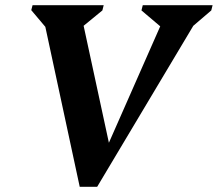

<svg xmlns="http://www.w3.org/2000/svg" viewBox="-20 -710 836 737"><path d="M286 7 154 -607 100 -671 105 -690H378L373 -670L301 -611L398 -162L595 -609L523 -670L528 -690H796L791 -670L722 -611L353 7Z"/></svg>

Font: Platypi SemiBold
Style: Italic
Weight: 600
Italic angle: -13°
Designer: David Sargent
Foundry: Bolt Cutter Type
Version: Version 1.200; ttfautohint (v1.8.4.7-5d5b)